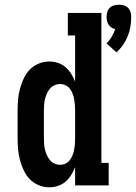

<svg xmlns="http://www.w3.org/2000/svg" viewBox="-20 -790 579 818"><path d="M476 -567 434 -605Q447 -618 456 -633.5Q465 -649 471 -666Q462 -668 454.5 -673Q447 -678 442.5 -685Q438 -692 436 -700.5Q434 -709 434 -718Q434 -728 437 -738.5Q440 -749 447.5 -756.5Q455 -764 465.5 -767Q476 -770 487 -770Q497 -770 507.5 -767Q518 -764 525.5 -756.5Q533 -749 536 -738.5Q539 -728 539 -718Q539 -697 535.5 -676Q532 -655 524 -635.5Q516 -616 504 -598.5Q492 -581 476 -567ZM190 8Q167 8 145 -1Q123 -10 107 -26.5Q91 -43 81 -64.5Q71 -86 65 -108.5Q59 -131 57 -154Q55 -177 55 -200V-320Q55 -343 57 -366Q59 -389 65 -411.5Q71 -434 81 -455.5Q91 -477 107 -493.5Q123 -510 145 -519Q167 -528 190 -528Q209 -528 227 -522Q245 -516 259 -504Q273 -492 283 -476Q293 -460 300 -442V-639H269V-735H412V-96H443V0H300V-78Q293 -60 283 -44Q273 -28 259 -16Q245 -4 227 2Q209 8 190 8ZM236 -88H237Q249 -88 260 -93.5Q271 -99 278 -108.5Q285 -118 289.5 -129.5Q294 -141 296 -152.5Q298 -164 299 -176Q300 -188 300 -200V-320Q300 -332 299 -344Q298 -356 296 -367.5Q294 -379 289.5 -390.5Q285 -402 278 -411.5Q271 -421 259.5 -426.5Q248 -432 236 -432Q224 -432 212.5 -427Q201 -422 193 -412.5Q185 -403 180 -392Q175 -381 172 -369Q169 -357 168 -344.5Q167 -332 167 -320V-200Q167 -188 168 -175.5Q169 -163 172 -151Q175 -139 180 -128Q185 -117 193 -107.5Q201 -98 212.5 -93Q224 -88 236 -88Z"/></svg>

Font: Iosevka Curly Slab
Style: Bold
Weight: 700
Monospace: yes
Designer: Belleve Invis
Foundry: Belleve Invis
Version: Version 22.1.2; ttfautohint (v1.8.4)